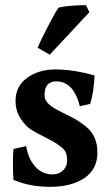

<svg xmlns="http://www.w3.org/2000/svg" viewBox="-20 -705 429 741"><path d="M183 -32Q207 -32 223 -47Q239 -62 239 -84.5Q239 -107 233 -118.5Q227 -130 213 -140Q193 -156 156.5 -174Q120 -192 99.5 -205Q79 -218 59.5 -247.5Q40 -277 40 -316Q40 -372 84.5 -404.5Q129 -437 195 -437Q261 -437 345 -414Q342 -349 328 -304L288 -295Q264 -391 197 -391Q152 -391 152 -338Q152 -317 169.5 -302Q187 -287 221 -270.5Q255 -254 270 -245.5Q285 -237 310 -218Q356 -182 356 -117Q356 -52 306 -18Q256 16 174.5 16Q93 16 32 -11Q30 -28 30 -70.5Q30 -113 32 -130L81 -141Q89 -92 116 -62Q143 -32 183 -32ZM312 -685 325 -658 172 -494 125 -521Q134 -543 166 -605Q198 -667 207 -676Q250 -685 312 -685Z"/></svg>

Font: Buenard
Style: Bold
Weight: 700
Foundry: FontFuror
Version: Version 1.002 2011